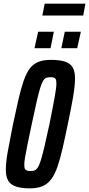

<svg xmlns="http://www.w3.org/2000/svg" viewBox="-20 -1024 488 1052"><path d="M144 8Q97 8 67.5 -2Q38 -12 25 -34Q12 -56 12 -94Q12 -135 23 -196Q34 -257 51 -342Q68 -423 82 -483Q96 -543 110.5 -584Q125 -625 144 -649.5Q163 -674 190.5 -685Q218 -696 259 -696Q307 -696 336 -686.5Q365 -677 378 -655Q391 -633 391 -595Q391 -554 380.5 -492.5Q370 -431 352 -346Q336 -268 322.5 -209.5Q309 -151 294.5 -109.5Q280 -68 260.5 -42Q241 -16 213 -4Q185 8 144 8ZM147 -87Q160 -87 169 -90Q178 -93 186.5 -105.5Q195 -118 203.5 -145Q212 -172 223.5 -220.5Q235 -269 251 -344Q271 -443 280 -494Q289 -545 289 -566Q289 -583 285.5 -590Q282 -597 275 -599Q268 -601 257 -601Q244 -601 234.5 -598Q225 -595 217 -582.5Q209 -570 200.5 -543Q192 -516 181 -467.5Q170 -419 154 -344Q140 -278 131 -234Q122 -190 117.5 -163Q113 -136 113 -121Q113 -105 117 -98Q121 -91 129 -89Q137 -87 147 -87ZM316 -760 335 -850H423L403 -760ZM169 -760 189 -850H275L257 -760ZM212 -939 225 -1004H448L436 -939Z"/></svg>

Font: Saira UltraCondensed
Style: Bold Italic
Weight: 700
Width: 1
Italic angle: -12°
Designer: Hector Gatti with collaboration of the Omnibus-Type team
Foundry: Omnibus-Type
Version: Version 1.101